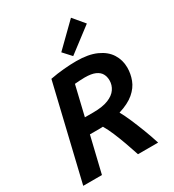

<svg xmlns="http://www.w3.org/2000/svg" viewBox="-222 -1079 1096 1206"><g transform="rotate(-30 326.0 -476.5)"><path d="M21.8 0 184.8 -682.2Q234.5 -691.8 283.9 -696.1Q333.2 -700.5 374.8 -700.5Q462.2 -700.5 519.8 -674.6Q577.2 -648.8 605.2 -604.4Q633.2 -560 633.2 -505.2Q633.2 -460.5 617 -417.6Q600.8 -374.8 560.5 -340.4Q520.2 -306 449.2 -284.2Q467.8 -251.2 487.8 -204.9Q507.8 -158.5 528.1 -105.6Q548.5 -52.8 565 0H419Q403.2 -48.2 386.4 -95.2Q369.5 -142.2 351.5 -184.9Q333.5 -227.5 314.5 -259.8Q307.8 -259.5 301.2 -259.2Q294.8 -259 287.5 -259H219.8L157.5 0ZM246 -367.5H305.8Q374.8 -367.5 416.4 -384.4Q458 -401.2 477.1 -429.4Q496.2 -457.5 496.2 -491Q496.2 -518.2 484.6 -539.2Q473 -560.2 445.4 -572.5Q417.8 -584.8 368.8 -584.8Q349.8 -584.8 330.4 -583.4Q311 -582 297 -580.8ZM374.8 -737.2 321.8 -795.2 483 -953 551.2 -871.5Z"/></g></svg>

Font: Ubuntu Sans
Style: Italic
Weight: 400
Italic angle: -13.5°
Designer: Dalton Maag Ltd
Foundry: Dalton Maag Ltd
Version: Version 1.006